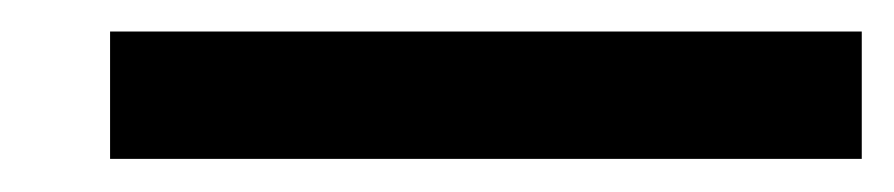

<svg xmlns="http://www.w3.org/2000/svg" viewBox="-20 13 559 120"><path d="M48.8 32.7H518.6V112.3H48.8Z"/></svg>

Font: Meera Inimai
Style: Regular
Weight: 400
Version: 2.0.0+20160526